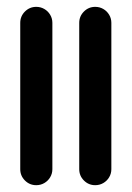

<svg xmlns="http://www.w3.org/2000/svg" viewBox="-20 -544 390 569"><path d="M214.8 -42.6V-476.3Q214.8 -495.9 228.7 -509.8Q242.6 -523.7 262.2 -523.7Q275.2 -523.7 286.1 -517.4Q297 -511.1 303.5 -500.2Q310 -489.3 310 -476.3V-42.6Q310 -29.6 303.5 -18.7Q297 -7.8 286.1 -1.5Q275.2 4.8 262.2 4.8Q242.6 4.8 228.7 -9.1Q214.8 -23 214.8 -42.6ZM40 -42.6V-476.3Q40 -495.9 53.9 -509.8Q67.8 -523.7 87.4 -523.7Q100.4 -523.7 111.3 -517.4Q122.2 -511.1 128.7 -500.2Q135.2 -489.3 135.2 -476.3V-42.6Q135.2 -29.6 128.7 -18.7Q122.2 -7.8 111.3 -1.5Q100.4 4.8 87.4 4.8Q67.8 4.8 53.9 -9.1Q40 -23 40 -42.6Z"/></svg>

Font: 26F Galaxy Hebrew Extra Bold
Style: Regular
Weight: 800
Designer: C₂₉H₂₅N₃O₅
Version: Version 1.000